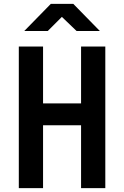

<svg xmlns="http://www.w3.org/2000/svg" viewBox="-20 -970 640 990"><path d="M77 0V-730H202V-437H398V-730H523V0H398V-324H202V0ZM105 -810 242 -950H358L495 -810H375L299 -883L226 -810Z"/></svg>

Font: NKDuy Mono
Style: Bold
Weight: 700
Monospace: yes
Designer: NKDuy
Foundry: NKDuy
Version: Version 2.251; ttfautohint (v1.8.4.7-5d5b)